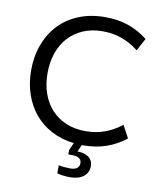

<svg xmlns="http://www.w3.org/2000/svg" viewBox="-93 -752 852 1015"><g transform="rotate(10 332.5 -245.0)"><path d="M350 188Q336 188 317 186Q298 184 283 179V136Q296 139 314 140.5Q332 142 346 142Q369 142 381.5 132.5Q394 123 394 106Q394 89 381.5 80Q369 71 346 71H323V47L341 7Q273 -1 219.5 -29.5Q166 -58 129 -102.5Q92 -147 72 -206Q52 -265 52 -334Q52 -409 75.5 -472Q99 -535 142.5 -581Q186 -627 249 -652.5Q312 -678 390 -678Q459 -678 515 -658.5Q571 -639 619 -601L583 -534Q541 -567 493.5 -584.5Q446 -602 390 -602Q332 -602 286 -582.5Q240 -563 207.5 -528Q175 -493 157.5 -443.5Q140 -394 140 -334Q140 -274 157.5 -224.5Q175 -175 207.5 -140Q240 -105 286 -85.5Q332 -66 390 -66Q446 -66 493.5 -83.5Q541 -101 583 -134L619 -67Q571 -29 515 -9.5Q459 10 390 10H384L368 47Q406 47 428.5 64Q451 81 451 112Q451 146 425 167Q399 188 350 188Z"/></g></svg>

Font: Celebes
Style: Regular
Weight: 400
Designer: Anugrah Pasau
Foundry: Lafontype
Version: Version 1.000; ttfautohint (v1.8.4)